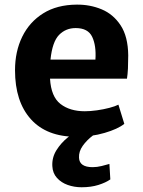

<svg xmlns="http://www.w3.org/2000/svg" viewBox="-20 -584 620 831"><path d="M310.5 8Q182 8 113.5 -68.2Q45 -144.5 45 -280Q45 -361 76.2 -425Q107.5 -489 167 -526.2Q226.5 -563.5 312.5 -564Q370 -564.5 420.2 -543.5Q470.5 -522.5 502.2 -474.2Q534 -426 535 -344.5Q535 -314 533.8 -287.8Q532.5 -261.5 529.5 -243.5H196.5Q201 -165.5 241.8 -134Q282.5 -102.5 347 -102.5Q371 -102.5 399.5 -106.5Q428 -110.5 453.5 -117.2Q479 -124 492.5 -131L518 -48Q490 -25.5 432.8 -8.8Q375.5 8 310.5 8ZM307.5 -462.5Q264.5 -462.5 235.5 -432.8Q206.5 -403 198.5 -326H393Q397 -386.5 379 -424.5Q361 -462.5 307.5 -462.5ZM333 226.5Q301.5 226.5 273.2 216.5Q245 206.5 226.5 186Q208 165.5 206.5 135Q204.5 98 224.2 66.2Q244 34.5 273.8 10.5Q303.5 -13.5 331 -28L376.5 -37.5L439.5 -34.5Q410.5 -19 383 1.8Q355.5 22.5 338 47.2Q320.5 72 322 98.5Q323.5 139.5 381 139.5Q400 139.5 420 134.5Q440 129.5 453.5 125.5L457.5 192.5Q437.5 206.5 405.8 216.5Q374 226.5 333 226.5Z"/></svg>

Font: Merriweather Sans
Style: Bold
Weight: 700
Designer: Eben Sorkin
Foundry: Eben Sorkin
Version: Version 1.008; ttfautohint (v1.7.19-72a1) -l 8 -r 50 -G 200 